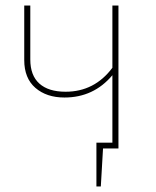

<svg xmlns="http://www.w3.org/2000/svg" viewBox="-20 -539 568 697"><path d="M388 -519H410V0H354L346 138H330V-21H388V-266Q320 -185 214 -185Q149 -185 108.5 -220Q68 -255 68 -321V-519H90V-323Q90 -265 123 -235.5Q156 -206 218 -206Q323 -206 388 -293Z"/></svg>

Font: FiraGO Thin
Style: Regular
Weight: 100
Designer: bBox Type
Foundry: bBox Type GmbH
Version: Version 1.001;PS 001.001;hotconv 1.0.88;makeotf.lib2.5.64775